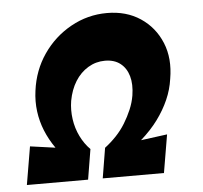

<svg xmlns="http://www.w3.org/2000/svg" viewBox="-45 -606 690 653"><g transform="rotate(-5 300.0 -279.5)"><path d="M21 0 43 -130 129 -118Q108 -148 95 -180Q82 -212 77.5 -246.5Q73 -281 78 -317Q87 -386 124.5 -440.5Q162 -495 219.5 -527Q277 -559 343 -559Q409 -559 457 -527Q505 -495 527.5 -440.5Q550 -386 538 -317Q533 -281 518 -247Q503 -213 479.5 -181Q456 -149 421 -118L511 -130L489 0H280L297 -103Q318 -119 336 -138Q354 -157 367.5 -179Q381 -201 391 -224.5Q401 -248 405 -272Q411 -310 403 -338Q395 -366 374.5 -382Q354 -398 322 -398Q291 -398 264.5 -382Q238 -366 220.5 -338Q203 -310 196 -272Q191 -241 195.5 -209.5Q200 -178 213.5 -150.5Q227 -123 247 -103L230 0Z"/></g></svg>

Font: Jost
Style: Bold Italic
Weight: 700
Italic angle: -5°
Version: Version 3.710